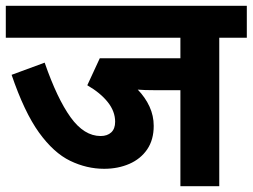

<svg xmlns="http://www.w3.org/2000/svg" viewBox="-20 -642 871 662"><path d="M736 -512V0H602V-331H516Q476 -331 455 -333Q481 -306 495.5 -274.5Q510 -243 510 -208Q510 -160 487.5 -127Q465 -94 426 -77Q387 -60 339 -60Q279 -60 222 -87.5Q165 -115 114.5 -185Q64 -255 20 -384L134 -426Q177 -302 223.5 -237.5Q270 -173 327 -173Q350 -173 363.5 -185.5Q377 -198 377 -222Q377 -258 351.5 -290Q326 -322 281 -348L324 -441H602V-512H0V-622H831V-512Z"/></svg>

Font: RS Noto Sans
Style: Bold
Weight: 700
Designer: Monotype Design Team
Foundry: Monotype Imaging Inc.
Version: Version 3.10